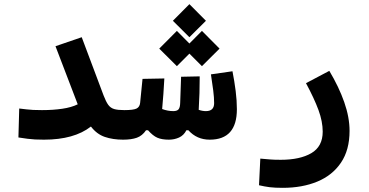

<svg xmlns="http://www.w3.org/2000/svg" viewBox="-20 -676 1798 936"><path d="M194.3 4.9Q168.9 4.9 150.6 3.9Q132.3 2.9 114 0.5Q95.7 -2 69.8 -5.9L73.7 -147Q94.2 -144.5 109.4 -142.8Q124.5 -141.1 141.6 -140.1Q158.7 -139.2 184.6 -139.2Q238.8 -139.2 283.4 -145.8Q328.1 -152.3 358.9 -167.5L250.5 -450.7L378.4 -494.6L484.9 -210.9Q496.6 -180.2 507.8 -164.8Q519 -149.4 536.9 -144.3Q554.7 -139.2 585.9 -139.2Q622.6 -139.2 622.6 -75.7Q622.6 4.9 580.1 4.9Q530.3 4.9 491 -8.5Q451.7 -22 423.3 -59.1Q341.3 4.9 194.3 4.9Z M580.1 4.9 585.9 -139.2Q630.9 -139.2 646 -147Q661.1 -154.8 663.1 -174.3L674.8 -291.5L781.2 -293.5Q779.3 -256.3 776.6 -219Q773.9 -181.6 770.5 -144.5Q797.9 -134.3 824.7 -134.3Q843.3 -134.3 850.6 -143.3Q857.9 -152.3 858.4 -174.8Q859.4 -206.5 860.6 -238.3Q861.8 -270 862.8 -301.8L953.6 -303.7Q953.6 -262.7 952.4 -222.2Q951.2 -181.6 948.7 -140.6Q966.8 -134.3 983.9 -134.3Q1023.9 -134.3 1023.9 -173.3Q1023.9 -200.7 1019.5 -234.9Q1015.1 -269 1008.3 -313.5L1113.3 -328.6Q1123 -279.3 1128.9 -232.4Q1134.8 -185.5 1134.8 -143.6Q1134.8 4.9 1002.4 4.9Q939.5 4.9 898.4 -41H888.7Q876 -16.1 853 -5.6Q830.1 4.9 803.2 4.9Q769 4.9 747.1 -4.6Q725.1 -14.2 701.7 -41H691.9Q673.8 -14.2 647.2 -4.6Q620.6 4.9 580.1 4.9ZM964.4 -353.5 903.3 -414.6 842.3 -353.5 756.3 -439 842.3 -525.4 903.3 -463.9 964.4 -525.4 1050.3 -439ZM903.3 -494.6 822.8 -574.7 903.3 -655.8 983.9 -574.7Z M1358.4 239.7Q1319.3 239.7 1294.7 236.6Q1270 233.4 1242.7 227.1L1249 97.2Q1276.9 99.6 1296.4 101.3Q1315.9 103 1348.6 103Q1442.4 103 1497.8 70.6Q1553.2 38.1 1553.2 -34.2Q1553.2 -83.5 1532.5 -139.9Q1511.7 -196.3 1471.7 -270.5L1585.4 -330.6Q1632.3 -252 1658.2 -178Q1684.1 -104 1684.1 -38.1Q1684.1 55.2 1642.3 116.9Q1600.6 178.7 1527.1 209.2Q1453.6 239.7 1358.4 239.7Z"/></svg>

Font: Cascadia Mono PL
Style: Bold
Weight: 700
Monospace: yes
Designer: Aaron Bell
Foundry: Saja Typeworks
Version: Version 2404.023; ttfautohint (v1.8.4)